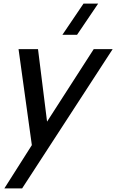

<svg xmlns="http://www.w3.org/2000/svg" viewBox="-20 -815 651 1075"><path d="M529.7 -795H447.7L329.3 -620H411.3ZM504.8 -540 243.5 -134 192.8 -540H83.8L158.3 -2.5L4.3 240H103.8L610.8 -540Z"/></svg>

Font: Manrope
Style: SemiBoldItalic
Weight: 600
Italic angle: -15°
Designer: Mikhail Sharanda
Foundry: Mikhail Sharanda
Version: Version 4.502;hotconv 1.0.109;makeotfexe 2.5.65596